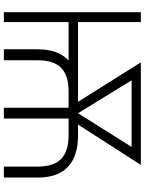

<svg xmlns="http://www.w3.org/2000/svg" viewBox="102 -849 747 991"><g transform="rotate(90 475.5 -353.5)"><path d="M43 -707H93.8V-382.8H505.4L301.8 -707H831.1L623 -382.8H678.7Q785.2 -382.8 840.8 -331.1Q896.5 -279.3 896.5 -173.8V0H839.8V-173.8Q839.8 -257.3 800.3 -295.7Q760.7 -334 678.7 -334H591.8V0H536.1V-334H450.2Q369.6 -334 330.3 -295.7Q291 -257.3 291 -173.8V0H234.4V-173.8Q234.4 -281.7 292.5 -334H93.8V0H43ZM564.5 -382.8 738.3 -659.2H394.5Z"/></g></svg>

Font: Pretendard JP ExtraLight
Style: Regular
Weight: 200
Designer: Base glyphs from Inter by Rasmus Andersson; Hangeul glyphs from Noto Sans CJK(Source Han Sans) by Jang Soo-young and Kan
Foundry: Kil Hyung-jin
Version: Version 1.309